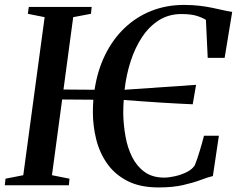

<svg xmlns="http://www.w3.org/2000/svg" viewBox="-30 -772 988 800"><path d="M631 9Q553.5 9 501 -18Q448.5 -45 416.8 -90Q385 -135 371 -191Q357 -247 357 -305Q357 -318 357.5 -331Q358 -344 359 -356.5L229 -357.5L186.5 -42L259.5 -27.5L257 0H-10L-7 -27.5L67 -42L156 -700.5L86 -714.5L90 -743H352L349 -714.5L275 -700.5L234.5 -399L364 -398Q376 -478 408 -543.2Q440 -608.5 488.8 -655Q537.5 -701.5 600.2 -726.5Q663 -751.5 736.5 -751.5Q772.5 -751.5 801.2 -748Q830 -744.5 854.2 -739.5Q878.5 -734.5 898.8 -729.8Q919 -725 937.5 -722.5L906 -531H835.5L828 -689Q813.5 -698.5 789.5 -706Q765.5 -713.5 725.5 -713.5Q673.5 -713.5 632.5 -687.8Q591.5 -662 562 -617.5Q532.5 -573 514.2 -516.2Q496 -459.5 489 -398L787 -418.5L773 -337.5Q750.5 -338.5 715.8 -340.2Q681 -342 640.8 -344.5Q600.5 -347 560 -350Q519.5 -353 485.5 -355.5Q484.5 -341.5 484 -327.5Q483.5 -313.5 483.5 -299Q484.5 -250.5 493 -203Q501.5 -155.5 521 -117Q540.5 -78.5 573 -55.2Q605.5 -32 654 -32Q674 -32 699.5 -37.8Q725 -43.5 747.8 -54.8Q770.5 -66 781.5 -83Q786 -93.5 791.2 -109Q796.5 -124.5 801.8 -141.8Q807 -159 811.8 -176Q816.5 -193 820 -206.5H882L857 -38.5Q836 -33.5 806.2 -22.2Q776.5 -11 733.5 -1Q690.5 9 631 9Z"/></svg>

Font: Merriweather 96pt Medium
Style: Italic
Weight: 500
Italic angle: -7.8°
Version: Version 2.101